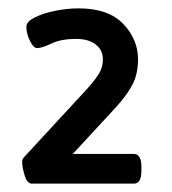

<svg xmlns="http://www.w3.org/2000/svg" viewBox="-20 -789 410 459"><path d="M56 -350Q45 -350 39 -369.5Q33 -389 33 -402Q33 -405 34 -408Q35 -411 40 -416L185 -573Q206 -596 216 -612Q226 -628 226 -647Q226 -669 209 -682.5Q192 -696 162 -696Q126 -696 103 -685Q80 -674 69 -674Q60 -674 51.5 -691.5Q43 -709 43 -725Q43 -737 62.5 -747Q82 -757 111 -763Q140 -769 168 -769Q239 -769 274.5 -732Q310 -695 310 -647Q310 -612 296 -585.5Q282 -559 252 -527L154 -421H300Q318 -421 318 -390V-380Q318 -350 300 -350Z"/></svg>

Font: Asap Expanded
Style: Bold
Weight: 700
Width: 7
Designer: Pablo Cosgaya
Foundry: Omnibus-Type
Version: Version 3.001; ttfautohint (v1.8.4.7-5d5b)